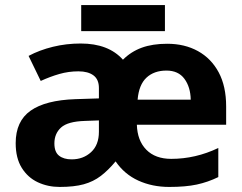

<svg xmlns="http://www.w3.org/2000/svg" viewBox="-20 -729 957 759"><path d="M641 -556Q710 -556 762.5 -527Q815 -498 844.5 -443Q874 -388 874 -308V-236H521Q523 -173 558.5 -137Q594 -101 657 -101Q753 -101 843 -144V-29Q802 -9 758 0.5Q714 10 649 10Q582 10 527 -15Q472 -40 437 -91Q408 -56 378.5 -33.5Q349 -11 311 -0.5Q273 10 216 10Q169 10 129.5 -8.5Q90 -27 66 -65.5Q42 -104 42 -163Q42 -250 101 -291.5Q160 -333 278 -337L371 -340V-381Q371 -415 349.5 -431Q328 -447 290 -447Q251 -447 214.5 -436.5Q178 -426 141 -409L93 -508Q136 -531 189 -544Q242 -557 299 -557Q409 -557 466 -493Q498 -525 540.5 -540.5Q583 -556 641 -556ZM638 -450Q589 -450 559 -422Q529 -394 524 -335H734Q733 -385 709 -417.5Q685 -450 638 -450ZM371 -253 316 -251Q248 -249 221.5 -225Q195 -201 195 -162Q195 -128 213.5 -113.5Q232 -99 263 -99Q309 -99 340 -127.5Q371 -156 371 -208ZM632 -709V-606H301V-709Z"/></svg>

Font: Noto IKEA Latin
Style: Bold
Weight: 700
Designer: Monotype Design Team
Foundry: Monotype Imaging Inc.
Version: Version 1.0